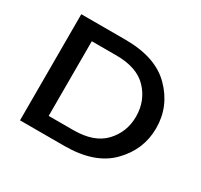

<svg xmlns="http://www.w3.org/2000/svg" viewBox="-119 -693 885 846"><g transform="rotate(30 323.5 -270.0)"><path d="M504.9 -269.5C504.9 -216.8 487.3 -171.9 452.1 -134.8C417.6 -98.3 365.2 -80.1 294.9 -80.1H233.4H169.9V-194.3V-272.5V-460H235.4H294.9C365.2 -460 417.6 -441.7 452.1 -405.3C487.3 -368.2 504.9 -322.9 504.9 -269.5ZM294.9 0C398.4 0 476.2 -26.7 528.3 -80.1C581.1 -133.5 607.4 -196.6 607.4 -269.5C607.4 -343.1 581.1 -406.6 528.3 -460C476.2 -513.3 398.4 -540 294.9 -540H137.7H70.3V-283.2V0H170.9Z"/></g></svg>

Font: Helmet
Style: Regular
Weight: 400
Designer: Carl Enlund
Version: 1.0